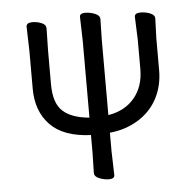

<svg xmlns="http://www.w3.org/2000/svg" viewBox="-52 -777 859 846"><g transform="rotate(-5 377.0 -354.0)"><path d="M396 16Q376 16 354 7.5Q332 -1 332 -18L334 -107V-185Q213 -190 154.5 -250.5Q96 -311 96 -411V-576L93 -685Q93 -703 120 -703Q141 -703 160.5 -695Q180 -687 180 -670L178 -574V-423Q178 -340 216.5 -304.5Q255 -269 334 -262V-602L331 -708Q331 -724 356 -724Q376 -724 398 -715.5Q420 -707 420 -690L418 -601V-266Q492 -278 534 -328.5Q576 -379 576 -455V-585L572 -687Q572 -704 599 -704Q620 -704 640.5 -696Q661 -688 661 -672L658 -584V-443Q658 -375 629 -319.5Q600 -264 544.5 -229.5Q489 -195 418 -188V-106L421 0Q421 16 396 16Z"/></g></svg>

Font: LXGW WenKai Lite
Style: Bold
Weight: 700
Designer: LXGW / Fontworks Inc.
Foundry: LXGW / Fontworks Inc.
Version: Version 1.330;April 28, 2024